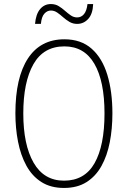

<svg xmlns="http://www.w3.org/2000/svg" viewBox="-20 -918 631 948"><path d="M535 -358Q535 -282 522 -215.5Q509 -149 481 -98.5Q453 -48 407.5 -19Q362 10 296 10Q230 10 184 -19.5Q138 -49 110 -100.5Q82 -152 69 -218.5Q56 -285 56 -358Q56 -535 118 -629.5Q180 -724 298 -724Q380 -724 432.5 -677.5Q485 -631 510 -548.5Q535 -466 535 -358ZM95 -358Q95 -203 146 -114.5Q197 -26 296 -26Q398 -26 447 -112.5Q496 -199 496 -358Q496 -517 446 -603Q396 -689 298 -689Q195 -689 145 -601Q95 -513 95 -358ZM153 -800Q157 -848 178 -873Q199 -898 231 -898Q253 -898 269.5 -888Q286 -878 300.5 -865Q315 -852 329.5 -842Q344 -832 361 -832Q381 -832 394.5 -848Q408 -864 412 -898H440Q438 -849 415.5 -824.5Q393 -800 361 -800Q340 -800 323 -810Q306 -820 291.5 -833Q277 -846 262.5 -856Q248 -866 231 -866Q213 -866 199 -850.5Q185 -835 182 -800Z"/></svg>

Font: Noto Sans Lao Condensed ExtraLight
Style: Regular
Weight: 200
Width: 3
Designer: Monotype Design Team
Foundry: Monotype Imaging Inc.
Version: Version 2.003; ttfautohint (v1.8.4.7-5d5b)